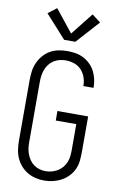

<svg xmlns="http://www.w3.org/2000/svg" viewBox="-105 -1031 685 1096"><g transform="rotate(10 237.5 -483.0)"><path d="M231 8Q206 8 181 2Q156 -4 134 -17Q112 -30 95 -50Q78 -70 68 -93Q58 -116 54.5 -141.5Q51 -167 51 -192V-543Q51 -569 54.5 -594.5Q58 -620 68.5 -643.5Q79 -667 96 -687Q113 -707 135.5 -720Q158 -733 183.5 -738Q209 -743 235 -743Q259 -743 283 -739Q307 -735 328.5 -724Q350 -713 367.5 -696Q385 -679 396 -658Q407 -637 412.5 -613Q418 -589 418 -565V-562H359V-564Q359 -589 350.5 -613Q342 -637 325 -655Q308 -673 284 -681Q260 -689 235 -689Q217 -689 199 -684.5Q181 -680 165.5 -670Q150 -660 139 -645.5Q128 -631 121.5 -614Q115 -597 112.5 -579Q110 -561 110 -543V-192Q110 -174 112.5 -156.5Q115 -139 121.5 -122.5Q128 -106 138.5 -91Q149 -76 163.5 -66Q178 -56 195.5 -51Q213 -46 231 -46Q249 -46 267 -51Q285 -56 300.5 -65.5Q316 -75 328 -89.5Q340 -104 346.5 -120.5Q353 -137 355 -155.5Q357 -174 357 -192V-341H238V-396H416V-192Q416 -166 413.5 -140Q411 -114 400.5 -90.5Q390 -67 372 -48Q354 -29 331 -16.5Q308 -4 282.5 2Q257 8 231 8ZM205 -803 85 -936 135 -974 238 -845 340 -974 390 -936 270 -803Z"/></g></svg>

Font: Iosevka QP Light
Style: Regular
Weight: 300
Designer: Belleve Invis
Foundry: Belleve Invis
Version: Version 20.0.0; ttfautohint (v1.8.4)